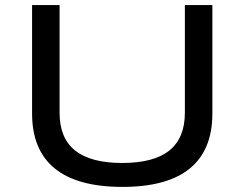

<svg xmlns="http://www.w3.org/2000/svg" viewBox="-20 -725 961 754"><path d="M461 9Q284 9 195 -63.5Q106 -136 106 -279V-705H214V-282Q214 -182 275.5 -133.5Q337 -85 460 -85Q584 -85 645 -134Q706 -183 706 -282V-705H814V-279Q814 -136 725.5 -63.5Q637 9 461 9Z"/></svg>

Font: Nunito Sans 10pt Expanded Medium
Style: Regular
Weight: 500
Width: 7
Designer: Vernon Adams
Foundry: Vernon Adams
Version: Version 3.101;gftools[0.9.27]